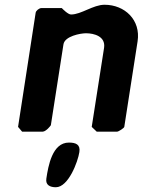

<svg xmlns="http://www.w3.org/2000/svg" viewBox="-20 -554 601 808"><path d="M175 198C171 225 191 234 215 234C268 234 308 126 314 86C319 54 299 46 270 46C200 46 183 144 175 198ZM56 -20 73 0H160C167 0 177 -8 182 -13C186 -17 194 -26 194 -27L247 -367C252 -402 319 -414 342 -414C376 -414 425 -401 418 -353L366 -20L387 0H473C479 0 502 -15 503 -20L559 -380C573 -470 505 -534 420 -534C372 -534 322 -493 279 -493C266 -493 244 -516 240 -520H154C145 -520 131 -509 130 -500Z"/></svg>

Font: Asimov Print
Style: CIt
Weight: 500
Designer: Google
Version: Version 2.000980: 2014